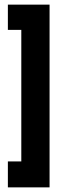

<svg xmlns="http://www.w3.org/2000/svg" viewBox="-20 -727 259 829"><path d="M194 82H14V-30H72V-598H14V-707H194Z"/></svg>

Font: Blinker Black
Style: Regular
Weight: 900
Designer: Juergen Huber
Foundry: supertype
Version: Version 1.017;hotconv 1.0.117;makeotfexe 2.5.65602